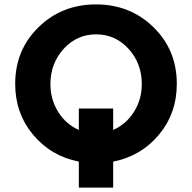

<svg xmlns="http://www.w3.org/2000/svg" viewBox="-20 -735 872 872"><path d="M783 -354Q783 -221 702 -123.5Q621 -26 494 -1V117H338V-1Q211 -26 130 -123.5Q49 -221 49 -354Q49 -508 155 -611.5Q261 -715 416 -715Q571 -715 677 -611.5Q783 -508 783 -354ZM338 -242H494V-145Q552 -170 588 -226.5Q624 -283 624 -353Q624 -447 564 -513Q504 -579 416.5 -579Q329 -579 269 -513Q209 -447 209 -353Q209 -283 244.5 -226.5Q280 -170 338 -145Z"/></svg>

Font: Montserrat Alternates
Style: Bold
Weight: 700
Version: Version 2.001